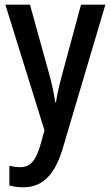

<svg xmlns="http://www.w3.org/2000/svg" viewBox="-20 -560 472 820"><path d="M3 -540 170 -3 154 54C134 125 111 154 65 154C49 154 33 151 20 148V232C38 237 57 240 79 240C160 240 213 189 247 77L430 -540H326L246 -244C234 -199 224 -158 219 -123H216C210 -163 201 -204 190 -244L108 -540Z"/></svg>

Font: Noto Sans Gujarati Condensed Medium
Style: Regular
Weight: 500
Width: 3
Designer: Jelle Bosma - Monotype Design Team, Universal Thirst
Foundry: Monotype Imaging Inc.
Version: Version 2.106